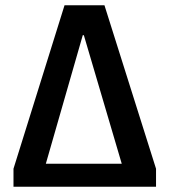

<svg xmlns="http://www.w3.org/2000/svg" viewBox="-20 -706 640 726"><path d="M31 0V-68L224 -686H375L570 -68V0ZM141 -44 100 -87H493L453 -44L297 -573H293Z"/></svg>

Font: Chivo Mono Medium
Style: Regular
Weight: 500
Monospace: yes
Designer: Hector Gatti
Foundry: Omnibus-Type
Version: Version 1.008